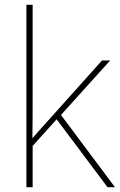

<svg xmlns="http://www.w3.org/2000/svg" viewBox="-20 -780 499 800"><path d="M116 -385V-760H90V0H116V-172L216 -283L428 0H459L234 -301L439 -528H405L172 -268C150 -244 137 -229 115 -204C116 -267 116 -321 116 -385Z"/></svg>

Font: Noto Sans Lao Thin
Style: Regular
Weight: 100
Designer: Monotype Design Team
Foundry: Monotype Imaging Inc.
Version: Version 2.003